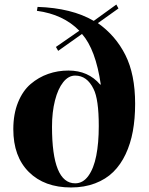

<svg xmlns="http://www.w3.org/2000/svg" viewBox="-20 -804 649 838"><path d="M290 14.2Q173.8 14.2 106 -53.2Q38.1 -120.6 38.1 -240.2Q38.1 -306.2 58.6 -356.9Q79.1 -407.7 113.8 -437.3Q148.4 -466.8 190.2 -481.4Q231.9 -496.1 278.8 -496.1Q365.2 -496.1 417 -435.1H419.9Q397.5 -588.4 337.9 -655.8L233.9 -582L224.1 -599.1L326.2 -669.9Q256.3 -741.2 141.1 -756.8L144 -773.9Q293 -769 389.2 -712.9L487.8 -784.2L497.1 -767.1L407.2 -703.1Q484.4 -648.9 527.1 -564.2Q569.8 -479.5 569.8 -351.1Q569.8 -286.1 559.8 -231.4Q549.8 -176.8 528.3 -131.1Q506.8 -85.4 474.4 -53.5Q441.9 -21.5 395 -3.7Q348.1 14.2 290 14.2ZM308.1 -3.9Q342.3 -3.9 365.7 -36.4Q389.2 -68.8 400.1 -124.3Q411.1 -179.7 411.1 -253.9Q411.1 -371.1 388.2 -416Q359.9 -474.1 308.1 -474.1Q278.8 -474.1 255.9 -445.3Q232.9 -416.5 220 -365.7Q207 -314.9 207 -251Q207 -3.9 308.1 -3.9Z"/></svg>

Font: Display Regular
Style: Bold
Weight: 700
Designer: Latin by Veronika Burian and Jose Scaglione. Greek by Irene Vlachou. Cyrillic by Vera Evstafieva.
Foundry: TypeTogether
Version: Version 3.002